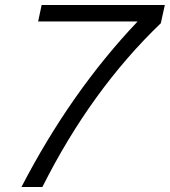

<svg xmlns="http://www.w3.org/2000/svg" viewBox="-20 -750 681 770"><path d="M625 -657Q344 -387 150 0H66Q264 -382 532 -664H133L147 -730H641Z"/></svg>

Font: Nacelle Light
Style: Italic
Weight: 300
Italic angle: -12°
Designer: Sora Sagano
Foundry: Sora Sagano
Version: Version 1.000;FEAKit 1.0